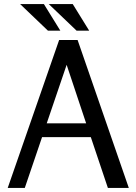

<svg xmlns="http://www.w3.org/2000/svg" viewBox="-20 -925 671 945"><path d="M362 -728 614 0H511L427 -250H187L102 0H18L271 -728ZM308 -606 210 -318H404ZM338 -905 419 -774H357L220 -905ZM196 -905 277 -774H216L79 -905Z"/></svg>

Font: Rosario Light
Style: Regular
Weight: 400
Version: Version 1.101; ttfautohint (v1.8.1.43-b0c9)